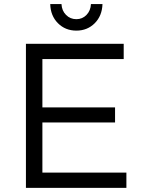

<svg xmlns="http://www.w3.org/2000/svg" viewBox="-20 -913 691 933"><path d="M278.8 -893.1Q280.3 -861.3 300.8 -840.6Q321.3 -819.8 351.1 -819.8Q380.4 -819.8 400.4 -840.6Q420.4 -861.3 421.9 -893.1H478Q476.1 -835.9 440.2 -800Q404.3 -764.2 351.1 -764.2Q297.4 -764.2 261.5 -800.3Q225.6 -836.4 224.1 -893.1ZM106 -700.2H581.1V-626H186V-391.1H539.1V-317.9H186V-74.2H594.2V0H106Z"/></svg>

Font: Montserrat-Arabic Light
Style: Regular
Weight: 300
Designer: Mohamed Gaber
Foundry: Kief Type Foundry
Version: Version 5.008;PS 005.008;hotconv 1.0.88;makeotf.lib2.5.64775